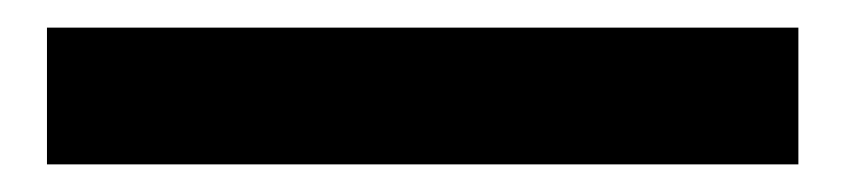

<svg xmlns="http://www.w3.org/2000/svg" viewBox="-20 44 612 139"><path d="M14 163V64H558V163Z"/></svg>

Font: Noto Sans TC Thin Black
Style: Regular
Weight: 900
Version: Version 2.004-H2;hotconv 1.0.118;makeotfexe 2.5.65603